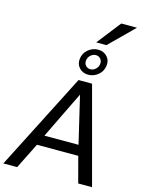

<svg xmlns="http://www.w3.org/2000/svg" viewBox="-169 -1271 1018 1365"><g transform="rotate(15 340.0 -589.0)"><path d="M414.6 -765.1Q373 -765.1 348.1 -792.5Q322.8 -819.8 328.1 -860.4Q333 -900.9 364.7 -928.2Q397.5 -955.6 438 -955.6Q479.5 -955.6 504.4 -928.2Q529.8 -901.4 524.4 -860.4Q519 -818.8 487.8 -792.5Q455.1 -765.1 414.6 -765.1ZM419.4 -806.6Q440.4 -806.6 457.5 -822.3Q474.6 -837.4 477.5 -860.4Q480.5 -882.8 467.3 -898.4Q453.1 -914.1 432.6 -914.1Q411.1 -914.1 394 -898.4Q377 -883.3 374 -860.4Q371.1 -837.4 384.3 -822.3Q398.4 -806.6 419.4 -806.6ZM410.6 -1002 547.9 -1177.7H663.6L485.8 -1002ZM477.5 -266.1Q437 -440.9 395.5 -613.3Q352.5 -525.4 310.5 -439.2Q268.6 -353 226.6 -266.1ZM-4.4 0 358.4 -710.9H458L648.4 0H546.4L496.1 -189.9H191.9L97.2 0Z"/></g></svg>

Font: Ride
Style: Italic
Weight: 400
Version: Version 3.000